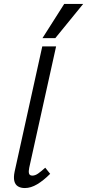

<svg xmlns="http://www.w3.org/2000/svg" viewBox="-20 -946 441 972"><path d="M106 6Q85 6 71 -2.5Q57 -11 52.5 -29.5Q48 -48 54 -77L194 -711H264L128 -97Q124 -78 127 -67.5Q130 -57 144 -57Q158 -57 173 -67.5Q188 -78 209 -97L234 -66Q200 -32 168 -13Q136 6 106 6ZM195 -753 305 -926H401L260 -753Z"/></svg>

Font: Ysabeau Office Medium
Style: Italic
Weight: 500
Italic angle: -12°
Designer: Christian Thalmann (Catharsis Fonts)
Version: Version 2.001;gftools[0.9.30]; featfreeze: tnum,lnum,ss02